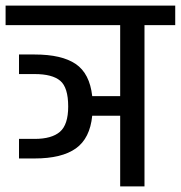

<svg xmlns="http://www.w3.org/2000/svg" viewBox="-30 -667 647 687"><path d="M597 -647V-577H487V0H400V-253H300Q292 -172 241.5 -136Q191 -100 94 -100H38V-170H94Q155 -170 184.5 -195.5Q214 -221 214 -286Q214 -354 185.5 -378Q157 -402 94 -402H38V-472H94Q191 -472 241 -438Q291 -404 300 -323H400V-577H-10V-647Z"/></svg>

Font: Biryani
Style: Regular
Weight: 400
Designer: Dan Reynolds and Mathieu Reguer
Foundry: Dan Reynolds and Mathieu Reguer
Version: Version 1.004; ttfautohint (v1.1) -l 5 -r 5 -G 72 -x 0 -D la